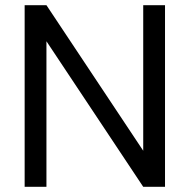

<svg xmlns="http://www.w3.org/2000/svg" viewBox="-20 -720 731 740"><path d="M75 0V-700H159L532 -139V-700H616V0H532L159 -561V0Z"/></svg>

Font: DM Sans
Style: Regular
Weight: 400
Designer: Colophon Foundry, Jonny Pinhorn
Foundry: Colophon Foundry
Version: Version 4.004; ttfautohint (v1.8.4.7-5d5b)